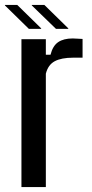

<svg xmlns="http://www.w3.org/2000/svg" viewBox="-37 -759 375 779"><path d="M50 0V-600H149V-537H168Q177 -573 199 -588Q221 -603 258 -603Q269 -603 279 -602Q289 -601 298 -601V-525H260Q212 -525 185 -510.5Q158 -496 149 -460V0ZM80 -642 -17 -737V-739H33L130 -644V-642ZM92 -737V-739H143L240 -644V-642H190Z"/></svg>

Font: Big Shoulders Text SemiBold
Style: Regular
Weight: 600
Designer: Patric King
Foundry: XO Type Co
Version: Version 1.000; ttfautohint (v1.8.2)